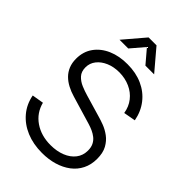

<svg xmlns="http://www.w3.org/2000/svg" viewBox="-276 -1046 1167 1167"><g transform="rotate(45 308.0 -462.5)"><path d="M167 -805 282 -940H350L464.5 -805H389.5L316 -891.5L242 -805ZM320 15Q244.5 15 184.2 -10.2Q124 -35.5 84.8 -82Q45.5 -128.5 33.5 -192.5L108.5 -205Q126.5 -135 184.5 -95.2Q242.5 -55.5 323 -55.5Q376 -55.5 418 -72.2Q460 -89 484 -120Q508 -151 508 -193.5Q508 -221.5 498 -241.2Q488 -261 471.5 -274Q455 -287 435.5 -295.8Q416 -304.5 397.5 -310L215 -364.5Q182 -374 154 -388.8Q126 -403.5 105.2 -424.2Q84.5 -445 73 -473Q61.5 -501 61.5 -537Q61.5 -598 93.5 -642.5Q125.5 -687 181 -711Q236.5 -735 307.5 -734.5Q379.5 -734.5 436.2 -709Q493 -683.5 530 -636.2Q567 -589 579 -524.5L502 -510.5Q494.5 -557.5 467.5 -592Q440.5 -626.5 398.8 -645.2Q357 -664 307 -664.5Q258.5 -664.5 220.8 -648.2Q183 -632 161 -604Q139 -576 139 -540Q139 -503.5 159.2 -481.5Q179.5 -459.5 209.2 -447Q239 -434.5 267 -426.5L408 -385Q430 -379 459.8 -367.8Q489.5 -356.5 517.8 -335.8Q546 -315 564.5 -281.5Q583 -248 583 -196.5Q583 -146.5 563.2 -107Q543.5 -67.5 507.8 -40.5Q472 -13.5 424.2 0.8Q376.5 15 320 15Z"/></g></svg>

Font: Manrope ExtraLight
Style: Regular
Weight: 400
Version: Version 4.504